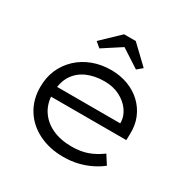

<svg xmlns="http://www.w3.org/2000/svg" viewBox="-168 -892 1036 1054"><g transform="rotate(30 350.0 -365.0)"><path d="M368 10Q281 10 212.5 -24Q144 -58 106 -119Q68 -180 68 -259Q68 -322 90 -371.5Q112 -421 151.5 -458Q191 -495 244.5 -515Q298 -535 359 -535Q418 -535 467 -516.5Q516 -498 552 -464Q588 -430 607 -384Q626 -338 624 -282L623 -243H129L118 -306H566L548 -293V-317Q546 -353 522 -386.5Q498 -420 456 -441.5Q414 -463 359 -463Q297 -463 248.5 -441.5Q200 -420 172.5 -376Q145 -332 145 -264Q145 -202 174 -157Q203 -112 255.5 -87Q308 -62 381 -62Q435 -62 478 -77Q521 -92 565 -124L601 -68Q575 -47 539 -29Q503 -11 460 -0.5Q417 10 368 10ZM243 -605 210 -633 322 -740H396L508 -633L475 -605L344 -690H374Z"/></g></svg>

Font: Lexend Exa Light
Style: Regular
Weight: 300
Designer: Bonnie Shaver-Troup, Thomas Jockin
Foundry: Lexend
Version: Version 1.007